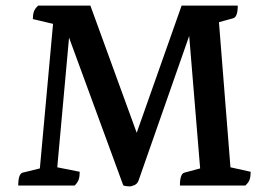

<svg xmlns="http://www.w3.org/2000/svg" viewBox="-20 -661 956 684"><path d="M441 3Q437 3 429 2Q421 1 419 -1L226 -527L184 -65L264 -49Q264 -33 260.5 -22Q257 -11 246 0H45Q45 -42 61 -46L122 -61L169 -576L97 -593Q97 -608 100.5 -619Q104 -630 116 -641H302L467 -188L627 -641H827Q827 -601 811 -596L760 -582L801 -65L873 -49Q873 -33 869.5 -22Q866 -11 854 0H621Q621 -42 637 -46L693 -61L654 -533L474 -19Q470 -7 460 -2Q450 3 441 3Z"/></svg>

Font: Petrona SemiBold
Style: Regular
Weight: 600
Designer: Ringo R. Seeber
Foundry: Ringo R. Seeber
Version: Version 2.001; ttfautohint (v1.8.3)